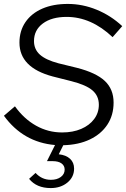

<svg xmlns="http://www.w3.org/2000/svg" viewBox="-21 -729 642 977"><path d="M237 228Q165 228 127 181L160 151Q192 186 238 186Q269 186 288.5 171.5Q308 157 308 134Q308 114 292 102.5Q276 91 247 91H218L259 9Q97 -5 -1 -140L55 -188Q101 -124 162.5 -89.5Q224 -55 295 -55Q350 -55 392 -73Q434 -91 458 -123Q482 -155 482 -196Q482 -241 449.5 -269Q417 -297 342 -316L247 -340Q78 -385 78 -512Q78 -572 108.5 -616.5Q139 -661 194 -685Q249 -709 324 -709Q399 -709 471 -679.5Q543 -650 601 -596L552 -540Q443 -643 318 -643Q242 -643 197 -609.5Q152 -576 152 -520Q152 -478 182 -451Q212 -424 276 -407L370 -384Q468 -359 512.5 -317Q557 -275 557 -207Q557 -143 525.5 -95Q494 -47 436.5 -19.5Q379 8 301 10L278 56Q315 60 335.5 79Q356 98 356 129Q356 172 322 200Q288 228 237 228Z"/></svg>

Font: Red Hat Display
Style: Italic
Weight: 400
Italic angle: -12°
Designer: Pentagram, MCKL
Foundry: Pentagram, MCKL
Version: Version 1.023; ttfautohint (v1.8.3)